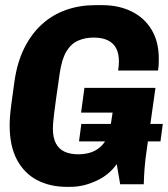

<svg xmlns="http://www.w3.org/2000/svg" viewBox="-20 -716 652 746"><path d="M240 10Q174.5 10 124.2 -16.2Q74 -42.5 45.8 -95.5Q17.5 -148.5 17.5 -229Q17.5 -244 18.8 -262.2Q20 -280.5 24.2 -312.2Q28.5 -344 36 -398.5Q46.5 -473 74 -528.5Q101.5 -584 142.8 -621.5Q184 -659 236.8 -677.5Q289.5 -696 349.5 -696H377Q441.5 -696 491.2 -671.5Q541 -647 569 -600.5Q597 -554 597 -487.5Q597 -476.5 596.5 -465.2Q596 -454 594 -442H439Q442 -458 442 -478Q442 -507.5 431.5 -528Q421 -548.5 399.2 -559.2Q377.5 -570 343.5 -570Q311 -570 283.8 -558.2Q256.5 -546.5 238.2 -516.5Q220 -486.5 212 -431Q203.5 -372.5 198.2 -334.8Q193 -297 190.2 -274.2Q187.5 -251.5 186.5 -238.5Q185.5 -225.5 185.5 -217Q185.5 -180.5 197.5 -158.2Q209.5 -136 231.8 -126.2Q254 -116.5 284 -116.5Q306.5 -116.5 327 -122Q347.5 -127.5 364.8 -140.8Q382 -154 393.8 -176.5Q405.5 -199 410.5 -233L417.5 -278.5H295L308 -374.5H584L550.5 -137Q544 -93 541.8 -62.5Q539.5 -32 538.5 0H447L433.5 -78.5Q405 -37 354.5 -13.5Q304 10 253.5 10ZM287 -166.5 296 -234.5H612.5L603.5 -166.5Z"/></svg>

Font: Chivo Mono Medium
Style: Italic
Weight: 500
Italic angle: -8.05°
Monospace: yes
Designer: Hector Gatti
Foundry: Omnibus-Type
Version: Version 1.008